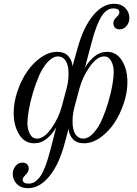

<svg xmlns="http://www.w3.org/2000/svg" viewBox="-20 -740 720 1008"><path d="M525.9 -443.8Q489.7 -443.8 451.7 -390.6Q413.6 -337.4 396 -272L371.1 -178.2Q360.8 -141.1 360.8 -102.1Q360.8 -57.6 376.2 -34.9Q391.6 -12.2 416 -12.2Q443.8 -12.2 470.2 -40.8Q496.6 -69.3 515.4 -112.3Q534.2 -155.3 548.6 -204.1Q563 -252.9 570.1 -294.7Q577.1 -336.4 577.1 -361.8Q577.1 -395.5 563.7 -419.7Q550.3 -443.8 525.9 -443.8ZM339.8 -64 318.8 15.1Q289.1 125.5 238 186.8Q187 248 127 248Q90.3 248 68.6 226.1Q46.9 204.1 46.9 173.8Q46.9 149.9 61.3 131.8Q75.7 113.8 98.1 113.8Q113.8 113.8 122.3 122.6Q130.9 131.3 130.9 146Q130.9 162.1 115 177.2Q99.1 192.4 99.1 203.1Q99.1 224.1 130.9 224.1Q144.5 224.1 156.2 218.5Q168 212.9 183.1 196.5Q198.2 180.2 213.6 143.6Q229 106.9 243.2 51.8L274.9 -70.8Q254.9 -36.1 225.6 -12Q196.3 12.2 159.2 12.2Q108.9 12.2 80.3 -34.2Q51.8 -80.6 51.8 -147.9Q51.8 -201.7 71 -259.3Q90.3 -316.9 121.3 -362.8Q152.3 -408.7 194.6 -438.2Q236.8 -467.8 279.8 -467.8Q318.8 -467.8 338.6 -445.3Q358.4 -422.9 360.8 -392.1L387.2 -486.8Q418 -597.7 468.8 -658.9Q519.5 -720.2 579.1 -720.2Q615.7 -720.2 637.5 -698.2Q659.2 -676.3 659.2 -646Q659.2 -622.1 644.8 -604Q630.4 -585.9 607.9 -585.9Q592.3 -585.9 583.7 -594.7Q575.2 -603.5 575.2 -618.2Q575.2 -634.8 591.1 -649.4Q606.9 -664.1 606.9 -674.8Q606.9 -695.8 575.2 -695.8Q564.5 -695.8 555.4 -692.9Q546.4 -689.9 534.2 -679.7Q522 -669.4 511.2 -651.6Q500.5 -633.8 487.5 -601.1Q474.6 -568.4 462.9 -523.9L425.8 -384.8Q445.8 -418.9 475.3 -443.4Q504.9 -467.8 542 -467.8Q592.3 -467.8 620.6 -421.6Q648.9 -375.5 648.9 -308.1Q648.9 -254.4 629.6 -196.8Q610.4 -139.2 579.3 -93Q548.3 -46.9 506.1 -17.3Q463.9 12.2 420.9 12.2Q381.8 12.2 362.1 -10.3Q342.3 -32.7 339.8 -64ZM174.8 -12.2Q210.9 -12.2 249.3 -65.4Q287.6 -118.7 305.2 -184.1L330.1 -277.8Q339.8 -313.5 339.8 -354Q339.8 -398.4 324.7 -421.1Q309.6 -443.8 285.2 -443.8Q257.3 -443.8 231 -415.3Q204.6 -386.7 185.8 -343.8Q167 -300.8 152.6 -252Q138.2 -203.1 131.1 -161.4Q124 -119.6 124 -94.2Q124 -60.1 137.2 -36.1Q150.4 -12.2 174.8 -12.2Z"/></svg>

Font: Flanker Steampunk
Style: Italic
Weight: 400
Italic angle: -12°
Designer: Alexey Kryukov, Leonardo Di Lena
Foundry: Alexey Kryukov, Leonardo Di Lena
Version: 1.210